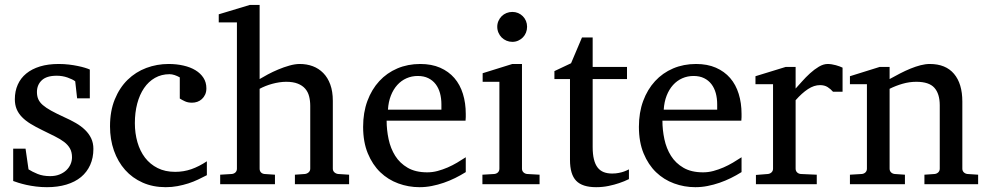

<svg xmlns="http://www.w3.org/2000/svg" viewBox="-20 -757 4060 789"><path d="M363.8 -145Q363.8 -108.4 350.6 -79.1Q337.4 -49.8 313 -29.5Q288.6 -9.3 252.9 1.5Q217.3 12.2 172.9 12.2Q149.9 12.2 128.2 9.5Q106.4 6.8 88.1 2.7Q69.8 -1.5 55.7 -5.9Q41.5 -10.3 34.2 -13.2V-146H85L97.2 -61Q112.3 -51.3 134.5 -42.2Q156.7 -33.2 186 -33.2Q207.5 -33.2 224.1 -39.8Q240.7 -46.4 252.2 -57.1Q263.7 -67.9 269.8 -81.8Q275.9 -95.7 275.9 -110.8Q275.9 -131.8 267.6 -146.7Q259.3 -161.6 243.7 -173.6Q228 -185.5 205.3 -196.8Q182.6 -208 153.8 -222.2Q126.5 -235.4 105.5 -248.3Q84.5 -261.2 70.1 -276.1Q55.7 -291 48.3 -308.8Q41 -326.7 41 -349.1Q41 -382.3 53 -409.2Q64.9 -436 87.9 -454.8Q110.8 -473.6 144.3 -483.9Q177.7 -494.1 221.2 -494.1Q243.2 -494.1 263.2 -491.7Q283.2 -489.3 299.8 -485.8Q316.4 -482.4 329.1 -478.5Q341.8 -474.6 349.1 -471.2V-353H296.9L289.1 -422.9Q278.3 -431.2 257.3 -438.5Q236.3 -445.8 212.9 -445.8Q171.4 -445.8 151.6 -427Q131.8 -408.2 131.8 -378.9Q131.8 -361.8 137.5 -349.1Q143.1 -336.4 156 -325.2Q168.9 -314 190.2 -302.2Q211.4 -290.5 243.2 -275.9Q269.5 -264.2 291.5 -251.5Q313.5 -238.8 329.6 -223.1Q345.7 -207.5 354.7 -188.5Q363.8 -169.4 363.8 -145Z M830.1 -37.1Q813 -28.3 794.2 -19.3Q775.4 -10.3 754.2 -3.4Q732.9 3.4 709.7 7.8Q686.5 12.2 661.1 12.2Q608.4 12.2 566.2 -6.6Q523.9 -25.4 494.1 -58.8Q464.4 -92.3 448.2 -138.2Q432.1 -184.1 432.1 -237.8Q432.1 -300.8 451.7 -348.6Q471.2 -396.5 504.4 -429Q537.6 -461.4 581.3 -477.8Q625 -494.1 672.9 -494.1Q705.6 -494.1 734.1 -487.5Q762.7 -481 783.4 -468.3Q804.2 -455.6 816.2 -437Q828.1 -418.5 828.1 -394Q828.1 -379.4 823 -368.4Q817.9 -357.4 809.6 -349.9Q801.3 -342.3 790.8 -338.6Q780.3 -335 769 -335Q752.4 -335 740.2 -340.6Q728 -346.2 718.8 -352.1V-439Q708.5 -444.8 697.5 -448.5Q686.5 -452.1 676.8 -452.1Q643.6 -452.1 616.9 -437Q590.3 -421.9 572 -395Q553.7 -368.2 543.9 -331.3Q534.2 -294.4 534.2 -251Q534.2 -209.5 544.7 -172.9Q555.2 -136.2 575.9 -109.1Q596.7 -82 627.7 -66.4Q658.7 -50.8 699.7 -50.8Q734.9 -50.8 766.4 -61.8Q797.9 -72.8 830.1 -94.2Z M1191.9 0V-39.1L1232.9 -42Q1241.7 -43 1248.3 -48.8Q1254.9 -54.7 1254.9 -64V-321.8Q1254.9 -343.3 1250.2 -361.3Q1245.6 -379.4 1234.1 -392.6Q1222.7 -405.8 1203.6 -413.3Q1184.6 -420.9 1155.8 -420.9Q1142.6 -420.9 1127.9 -418.7Q1113.3 -416.5 1098.9 -412.6Q1084.5 -408.7 1071 -403.3Q1057.6 -397.9 1046.9 -392.1V-64Q1046.9 -54.7 1052.2 -48.8Q1057.6 -43 1066.9 -42L1109.9 -39.1V0H884.8V-39.1L932.6 -42Q941.9 -43 947.8 -48.8Q953.6 -54.7 953.6 -64V-665H878.9V-698.2L1006.8 -736.8H1046.9V-432.1Q1060.5 -440.4 1080.6 -451.2Q1100.6 -461.9 1123.3 -471.4Q1146 -481 1169.2 -487.5Q1192.4 -494.1 1211.9 -494.1Q1240.7 -494.1 1265.4 -484.9Q1290 -475.6 1308.3 -457Q1326.7 -438.5 1337.2 -409.9Q1347.7 -381.3 1347.7 -342.8V-64Q1347.7 -54.7 1354.2 -48.8Q1360.8 -43 1369.6 -42L1414.6 -39.1V0Z M1894 -49.8Q1873 -36.6 1850.3 -25.4Q1827.6 -14.2 1803.5 -5.9Q1779.3 2.4 1754.4 7.3Q1729.5 12.2 1704.1 12.2Q1658.7 12.2 1616.7 -3.2Q1574.7 -18.6 1542.7 -49.3Q1510.7 -80.1 1491.5 -126.7Q1472.2 -173.3 1472.2 -235.8Q1472.2 -294.4 1489.7 -342Q1507.3 -389.6 1538.6 -423.6Q1569.8 -457.5 1612.8 -475.8Q1655.8 -494.1 1707 -494.1Q1753.4 -494.1 1788.6 -478.8Q1823.7 -463.4 1847.2 -436.3Q1870.6 -409.2 1882.3 -371.3Q1894 -333.5 1894 -289.1V-275.9Q1894 -268.1 1893.1 -261.2H1568.8Q1568.8 -223.1 1576.9 -185.1Q1585 -147 1604 -116.7Q1623 -86.4 1655.3 -67.6Q1687.5 -48.8 1735.8 -48.8Q1757.3 -48.8 1778.3 -54.4Q1799.3 -60.1 1819.6 -68.8Q1839.8 -77.6 1858.4 -88.6Q1877 -99.6 1894 -110.8ZM1793.9 -328.1Q1793.9 -353 1788.1 -374.3Q1782.2 -395.5 1770.3 -411.1Q1758.3 -426.8 1740 -435.8Q1721.7 -444.8 1696.8 -444.8Q1671.9 -444.8 1650.4 -435.3Q1628.9 -425.8 1612.5 -407.7Q1596.2 -389.6 1586.2 -364Q1576.2 -338.4 1574.2 -306.2H1793.9Z M1962.4 0V-39.1L2011.2 -42Q2020.5 -43 2026.4 -48.8Q2032.2 -54.7 2032.2 -64V-420.9H1963.4V-456.1L2085.4 -494.1H2125V-64Q2125 -54.7 2131.1 -48.8Q2137.2 -43 2146 -42L2197.3 -39.1V0ZM2146 -647Q2146 -634.3 2141.4 -622.8Q2136.7 -611.3 2128.4 -603Q2120.1 -594.7 2109.1 -589.8Q2098.1 -585 2085.4 -585Q2072.8 -585 2061.3 -589.8Q2049.8 -594.7 2041.5 -603Q2033.2 -611.3 2028.3 -622.8Q2023.4 -634.3 2023.4 -647Q2023.4 -659.7 2028.3 -670.9Q2033.2 -682.1 2041.5 -690.4Q2049.8 -698.7 2061.3 -703.4Q2072.8 -708 2085.4 -708Q2098.1 -708 2109.1 -703.4Q2120.1 -698.7 2128.4 -690.4Q2136.7 -682.1 2141.4 -670.9Q2146 -659.7 2146 -647Z M2564.5 -21Q2545.9 -11.7 2523.9 -4.4Q2505.4 2 2481 7.1Q2456.5 12.2 2429.7 12.2Q2373 12.2 2347.7 -14.2Q2322.3 -40.5 2322.3 -100.1V-432.1H2258.3V-464.8L2326.7 -497.1L2371.6 -603H2415.5V-481.9H2556.6V-432.1H2415.5V-152.8Q2415.5 -123 2420.7 -102.3Q2425.8 -81.5 2435.8 -68.6Q2445.8 -55.7 2460.7 -49.8Q2475.6 -43.9 2495.6 -43.9Q2510.3 -43.9 2522.7 -46.4Q2535.2 -48.8 2544.4 -52.2Q2555.2 -56.2 2564.5 -61Z M3027.3 -49.8Q3006.3 -36.6 2983.6 -25.4Q2960.9 -14.2 2936.8 -5.9Q2912.6 2.4 2887.7 7.3Q2862.8 12.2 2837.4 12.2Q2792 12.2 2750 -3.2Q2708 -18.6 2676 -49.3Q2644 -80.1 2624.8 -126.7Q2605.5 -173.3 2605.5 -235.8Q2605.5 -294.4 2623 -342Q2640.6 -389.6 2671.9 -423.6Q2703.1 -457.5 2746.1 -475.8Q2789.1 -494.1 2840.3 -494.1Q2886.7 -494.1 2921.9 -478.8Q2957 -463.4 2980.5 -436.3Q3003.9 -409.2 3015.6 -371.3Q3027.3 -333.5 3027.3 -289.1V-275.9Q3027.3 -268.1 3026.4 -261.2H2702.1Q2702.1 -223.1 2710.2 -185.1Q2718.3 -147 2737.3 -116.7Q2756.3 -86.4 2788.6 -67.6Q2820.8 -48.8 2869.1 -48.8Q2890.6 -48.8 2911.6 -54.4Q2932.6 -60.1 2952.9 -68.8Q2973.1 -77.6 2991.7 -88.6Q3010.3 -99.6 3027.3 -110.8ZM2927.2 -328.1Q2927.2 -353 2921.4 -374.3Q2915.5 -395.5 2903.6 -411.1Q2891.6 -426.8 2873.3 -435.8Q2855 -444.8 2830.1 -444.8Q2805.2 -444.8 2783.7 -435.3Q2762.2 -425.8 2745.8 -407.7Q2729.5 -389.6 2719.5 -364Q2709.5 -338.4 2707.5 -306.2H2927.2Z M3403.3 -379.9Q3393.6 -391.1 3380.9 -399.2Q3368.2 -407.2 3349.6 -407.2Q3325.2 -407.2 3300.3 -390.9Q3275.4 -374.5 3249.5 -345.2V-64Q3249.5 -54.7 3255.4 -48.8Q3261.2 -43 3270.5 -42L3336.4 -39.1V0H3086.4V-38.1L3135.7 -42Q3144.5 -43 3150.6 -48.8Q3156.7 -54.7 3156.7 -64V-411.1H3084.5V-443.8L3208.5 -481.9H3249.5V-393.1Q3260.3 -404.8 3275.6 -422.1Q3291 -439.5 3308.6 -455.6Q3326.2 -471.7 3345 -482.9Q3363.8 -494.1 3381.3 -494.1Q3389.2 -494.1 3397.9 -492.7Q3406.7 -491.2 3415 -489Q3423.3 -486.8 3430.4 -484.1Q3437.5 -481.4 3442.4 -479V-379.9Z M3778.8 0V-39.1L3820.8 -42Q3829.6 -43 3835.7 -48.8Q3841.8 -54.7 3841.8 -64V-324.2Q3841.8 -371.6 3819.8 -396.2Q3797.9 -420.9 3745.6 -420.9Q3716.8 -420.9 3689 -412.8Q3661.1 -404.8 3635.7 -392.1V-64Q3635.7 -54.7 3641.6 -48.8Q3647.5 -43 3656.7 -42L3698.7 -39.1V0H3472.7V-39.1L3521.5 -42Q3530.8 -43 3536.6 -48.8Q3542.5 -54.7 3542.5 -64V-411.1H3472.7V-443.8L3594.7 -481.9H3635.7V-432.1Q3656.7 -443.8 3678.5 -455.1Q3700.2 -466.3 3721.7 -475.1Q3743.2 -483.9 3763.2 -489Q3783.2 -494.1 3800.8 -494.1Q3866.2 -494.1 3900.4 -453.6Q3934.6 -413.1 3934.6 -339.8V-64Q3934.6 -54.7 3940.7 -48.8Q3946.8 -43 3955.6 -42L3999.5 -39.1V0Z"/></svg>

Font: BabelStone Ogham Pictish
Style: Regular
Weight: 400
Designer: Andrew West
Foundry: BabelStone
Version: Version 1.02 March 14, 2022